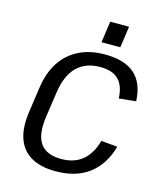

<svg xmlns="http://www.w3.org/2000/svg" viewBox="-130 -991 924 1094"><g transform="rotate(15 332.0 -444.0)"><path d="M301 8Q214 8 157.5 -24.5Q101 -57 78.5 -120.5Q56 -184 69 -276L91 -430Q104 -519 144.5 -581Q185 -643 250.5 -675.5Q316 -708 403 -708Q521 -708 580 -654.5Q639 -601 643 -496L543 -486Q540 -560 504 -596Q468 -632 396 -632Q310 -632 258.5 -581.5Q207 -531 192 -428L170 -277Q155 -171 191 -119.5Q227 -68 315 -68Q391 -68 439.5 -108Q488 -148 510 -227L606 -218Q575 -108 498.5 -50Q422 8 301 8ZM494 -896 476 -770H365L383 -896Z"/></g></svg>

Font: Pathway Extreme 28pt Medium
Style: Italic
Weight: 500
Italic angle: -8°
Designer: Eduardo Rodriguez Tunni
Foundry: Eduardo Rodriguez Tunni
Version: Version 1.001;gftools[0.9.26]